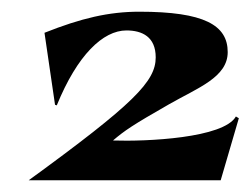

<svg xmlns="http://www.w3.org/2000/svg" viewBox="-20 -732 428 328"><path d="M29 -424H357L388 -530L383 -533C362 -496 230 -490 173 -492C193 -509 206 -518 269 -554C318 -582 369 -600 369 -643C369 -689 329 -712 218 -712C166 -712 119 -701 56 -676L74 -553L77 -552C112 -638 156 -680 196 -680C223 -680 246 -669 246 -634C246 -593 209 -555 29 -424Z"/></svg>

Font: Coconat
Style: Bold
Weight: 900
Width: 8
Designer: Sara Lavazza
Foundry: Collletttivo
Version: Version 1.000;Glyphs 3.2 (3217)